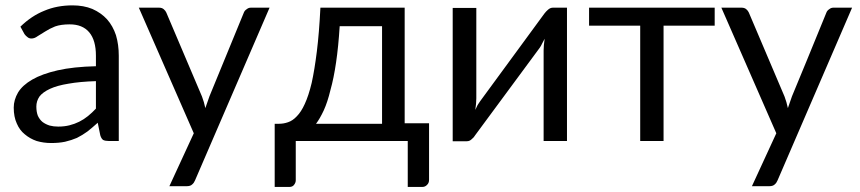

<svg xmlns="http://www.w3.org/2000/svg" viewBox="-20 -536 3268 730"><path d="M344.7 -227.5Q283.2 -225.6 240.2 -217.8Q197.3 -210.9 169.9 -198.2Q142.6 -185.5 129.9 -168.9Q118.2 -151.4 118.2 -130.9Q118.2 -110.4 124 -95.7Q130.9 -81.1 141.6 -72.3Q153.3 -63.5 168.9 -58.6Q183.6 -54.7 201.2 -54.7Q224.6 -54.7 244.1 -59.6Q263.7 -64.5 281.2 -73.2Q298.8 -82 314.5 -94.7Q330.1 -107.4 344.7 -123Q344.7 -158.2 344.7 -227.5ZM57.6 -434.6Q99.6 -475.6 148.4 -495.1Q196.3 -515.6 255.9 -515.6Q297.9 -515.6 331.1 -502Q364.3 -487.3 386.7 -462.9Q409.2 -437.5 420.9 -402.3Q431.6 -366.2 431.6 -324.2Q431.6 -215.8 431.6 0Q421.9 0 392.6 0Q379.9 0 372.1 -3.9Q365.2 -8.8 361.3 -21.5Q358.4 -37.1 351.6 -69.3Q331.1 -50.8 312.5 -36.1Q293.9 -22.5 272.5 -11.7Q252 -2.9 227.5 2.9Q204.1 7.8 174.8 7.8Q145.5 7.8 119.1 0Q93.8 -8.8 74.2 -25.4Q54.7 -41 43.9 -66.4Q32.2 -91.8 32.2 -127Q32.2 -156.2 48.8 -184.6Q65.4 -211.9 102.5 -233.4Q139.6 -254.9 199.2 -268.6Q258.8 -282.2 344.7 -284.2Q344.7 -297.9 344.7 -324.2Q344.7 -382.8 319.3 -413.1Q293.9 -443.4 245.1 -443.4Q211.9 -443.4 189.5 -435.5Q168 -426.8 151.4 -416Q134.8 -406.2 123 -398.4Q111.3 -389.6 99.6 -389.6Q90.8 -389.6 85 -394.5Q78.1 -399.4 73.2 -406.2Q68.4 -416 57.6 -434.6Z M1004.9 -506.8Q933.6 -342.8 721.7 149.4Q717.8 159.2 710.9 165Q704.1 171.9 690.4 171.9Q668 171.9 624 171.9Q647.5 121.1 716.8 -29.3Q664.1 -148.4 507.8 -506.8Q526.4 -506.8 585 -506.8Q595.7 -506.8 602.5 -501Q609.4 -495.1 612.3 -488.3Q657.2 -381.8 748 -168.9Q755.9 -148.4 760.7 -125Q768.6 -148.4 776.4 -169.9Q820.3 -275.4 907.2 -488.3Q910.2 -496.1 918 -501Q924.8 -506.8 933.6 -506.8Q958 -506.8 1004.9 -506.8Z M1432.6 -65.4Q1432.6 -158.2 1432.6 -436.5Q1391.6 -436.5 1271.5 -436.5Q1266.6 -358.4 1257.8 -298.8Q1249 -238.3 1236.3 -193.4Q1225.6 -148.4 1210.9 -116.2Q1196.3 -85 1181.6 -65.4Q1264.6 -65.4 1432.6 -65.4ZM1611.3 -67.4Q1611.3 -13.7 1611.3 147.5Q1611.3 160.2 1603.5 167Q1596.7 174.8 1585 174.8Q1567.4 174.8 1530.3 174.8Q1530.3 130.9 1530.3 0Q1423.8 0 1104.5 0Q1104.5 37.1 1104.5 149.4Q1104.5 158.2 1098.6 166Q1092.8 174.8 1080.1 174.8Q1061.5 174.8 1024.4 174.8Q1024.4 139.6 1024.4 35.2Q1024.4 9.8 1024.4 -65.4Q1028.3 -65.4 1041 -65.4Q1058.6 -65.4 1075.2 -71.3Q1092.8 -77.1 1108.4 -93.8Q1125 -110.4 1138.7 -140.6Q1153.3 -171.9 1165 -220.7Q1175.8 -269.5 1184.6 -339.8Q1193.4 -410.2 1198.2 -506.8Q1304.7 -506.8 1518.6 -506.8Q1518.6 -396.5 1518.6 -67.4Q1542 -67.4 1611.3 -67.4Z M2135.7 -506.8Q2135.7 -379.9 2135.7 0Q2113.3 0 2046.9 0Q2046.9 -85.9 2046.9 -343.8Q2046.9 -353.5 2047.9 -365.2Q2048.8 -377 2050.8 -388.7Q2045.9 -378.9 2041 -370.1Q2037.1 -361.3 2032.2 -354.5Q1950.2 -244.1 1787.1 -22.5Q1782.2 -13.7 1773.4 -6.8Q1765.6 1 1754.9 1Q1737.3 1 1701.2 1Q1701.2 -79.1 1701.2 -316.4Q1701.2 -363.3 1701.2 -505.9Q1723.6 -505.9 1791 -505.9Q1791 -419.9 1791 -162.1Q1791 -152.3 1790 -141.6Q1789.1 -129.9 1787.1 -118.2Q1792 -127.9 1795.9 -136.7Q1800.8 -144.5 1805.7 -151.4Q1886.7 -262.7 2049.8 -484.4Q2055.7 -492.2 2063.5 -499Q2072.3 -506.8 2082 -506.8Q2100.6 -506.8 2135.7 -506.8Z M2697.3 -438.5Q2649.4 -438.5 2502.9 -438.5Q2502.9 -329.1 2502.9 0Q2480.5 0 2414.1 0Q2414.1 -109.4 2414.1 -438.5Q2365.2 -438.5 2219.7 -438.5Q2219.7 -455.1 2219.7 -506.8Q2338.9 -506.8 2697.3 -506.8Q2697.3 -489.3 2697.3 -438.5Z M3219.7 -506.8Q3148.4 -342.8 2936.5 149.4Q2932.6 159.2 2925.8 165Q2918.9 171.9 2905.3 171.9Q2882.8 171.9 2838.9 171.9Q2862.3 121.1 2931.6 -29.3Q2878.9 -148.4 2722.7 -506.8Q2741.2 -506.8 2799.8 -506.8Q2810.5 -506.8 2817.4 -501Q2824.2 -495.1 2827.1 -488.3Q2872.1 -381.8 2962.9 -168.9Q2970.7 -148.4 2975.6 -125Q2983.4 -148.4 2991.2 -169.9Q3035.2 -275.4 3122.1 -488.3Q3125 -496.1 3132.8 -501Q3139.6 -506.8 3148.4 -506.8Q3172.9 -506.8 3219.7 -506.8Z"/></svg>

Font: Lato
Style: Regular
Weight: 400
Designer: Lukasz Dziedzic with Adam Twardoch and Botio Nikoltchev
Version: Version 2.015; 2015-08-06; http://www.latofonts.com/